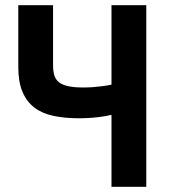

<svg xmlns="http://www.w3.org/2000/svg" viewBox="-20 -720 666 740"><path d="M284.3 -264.2Q338.3 -264.2 383.8 -272.2Q429.3 -280.2 455.3 -288.2V-405Q413.3 -392.9 374.3 -387.8Q335.3 -382.8 302.3 -382.8Q267.3 -382.8 244.4 -387.5Q221.5 -392.2 208.1 -402.3Q194.8 -412.5 189.6 -428.9Q184.5 -445.2 184.5 -469V-700H50.5V-461Q50.5 -404.5 66.5 -366.4Q82.5 -328.4 112.2 -305.6Q142 -282.7 185.6 -273.5Q229.1 -264.2 284.3 -264.2ZM409.7 0H543.8V-700H409.7Z"/></svg>

Font: Tilda Sans VF
Style: Regular
Weight: 400
Designer: ParaType Ltd
Foundry: ParaType Ltd
Version: Version 1.010